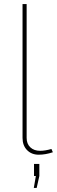

<svg xmlns="http://www.w3.org/2000/svg" viewBox="-20 -750 278 937"><path d="M90 -77V-730H110V-77Q110 -48 128 -31Q146 -14 176 -14Q200 -14 231 -23L238 -7Q202 5 169 5Q134 5 112 -17.5Q90 -40 90 -77ZM159 167H145L155 109H146V50H172V109Z"/></svg>

Font: Raleway
Style: Thin
Weight: 100
Designer: Matt McInerney, Pablo Impallari, Rodrigo Fuenzalida
Foundry: Matt McInerney, Pablo Impallari, Rodrigo Fuenzalida
Version: Version 3.000